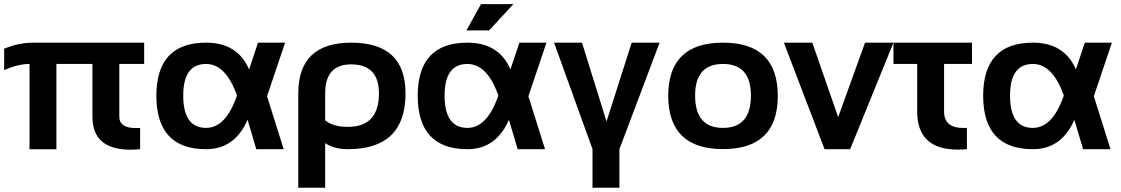

<svg xmlns="http://www.w3.org/2000/svg" viewBox="-20 -718 5395 924"><path d="M0 -483.4Q68.4 -512.7 141.6 -512.7H673.8V-410.2H554.2V-156.2Q554.2 -101.6 634.3 -101.6Q643.6 -101.6 654.3 -102.5V0Q629.9 2.4 608.4 2.4Q424.8 2.4 424.8 -156.2V-410.2H251.5V0.5H122.1V-410.2Q68.4 -410.2 0 -380.9Z M732.4 -256.3Q732.4 -512.7 971.7 -512.7Q1123.5 -512.7 1178.7 -383.8L1221.7 -512.7H1352.1L1265.1 -254.9L1345.2 0H1213.4L1171.4 -141.6Q1109.9 0 971.7 0Q733.4 0 732.4 -256.3ZM971.7 -102.5Q1066.9 -102.5 1120.6 -258.3Q1066.9 -410.2 971.7 -410.2Q861.8 -410.2 861.8 -258.3Q861.8 -102.5 971.7 -102.5Z M1544.9 -138.7Q1583.5 -107.4 1653.8 -107.4Q1803.7 -107.4 1803.7 -268.6Q1803.7 -408.2 1669.4 -408.2Q1544.9 -408.2 1544.9 -268.6ZM1670.4 -512.7Q1931.6 -512.7 1931.6 -268.6Q1931.6 0 1654.3 0Q1587.9 0 1544.9 -29.3V185.5H1415.5V-268.6Q1415.5 -512.7 1670.4 -512.7Z M1990.2 -256.3Q1990.2 -512.7 2229.5 -512.7Q2381.3 -512.7 2436.5 -383.8L2479.5 -512.7H2609.9L2522.9 -254.9L2603 0H2471.2L2429.2 -141.6Q2367.7 0 2229.5 0Q1991.2 0 1990.2 -256.3ZM2229.5 -102.5Q2324.7 -102.5 2378.4 -258.3Q2324.7 -410.2 2229.5 -410.2Q2119.6 -410.2 2119.6 -258.3Q2119.6 -102.5 2229.5 -102.5ZM2294.9 -698.2H2450.7L2334 -571.8H2224.6Z M2646.5 -512.7H2780.8L2898.9 -133.3L3020 -512.7H3154.3L2960.9 0V185.5H2831.5V0Z M3459.5 -102.5Q3593.8 -102.5 3593.8 -258.3Q3593.8 -410.2 3459.5 -410.2Q3325.2 -410.2 3325.2 -258.3Q3325.2 -102.5 3459.5 -102.5ZM3195.8 -256.3Q3195.8 -512.7 3459.5 -512.7Q3723.1 -512.7 3723.1 -256.3Q3723.1 -0.5 3459.5 -0.5Q3196.8 -0.5 3195.8 -256.3Z M3752.4 -512.7H3889.2L4013.7 -154.3L4143.1 -512.7H4279.8L4071.3 0H3948.2Z M4279.8 -512.7H4657.7V-410.2H4523.4V-180.7Q4523.4 -102.1 4616.7 -102.1Q4624.5 -102.1 4633.3 -102.5V0Q4610.8 2 4590.3 2Q4394 2 4394 -180.7V-410.2H4279.8Z M4711.4 -256.3Q4711.4 -512.7 4950.7 -512.7Q5102.5 -512.7 5157.7 -383.8L5200.7 -512.7H5331.1L5244.1 -254.9L5324.2 0H5192.4L5150.4 -141.6Q5088.9 0 4950.7 0Q4712.4 0 4711.4 -256.3ZM4950.7 -102.5Q5045.9 -102.5 5099.6 -258.3Q5045.9 -410.2 4950.7 -410.2Q4840.8 -410.2 4840.8 -258.3Q4840.8 -102.5 4950.7 -102.5Z"/></svg>

Font: SansationBold
Style: Bold
Weight: 700
Designer: Bernd Montag
Version: Version 1.301